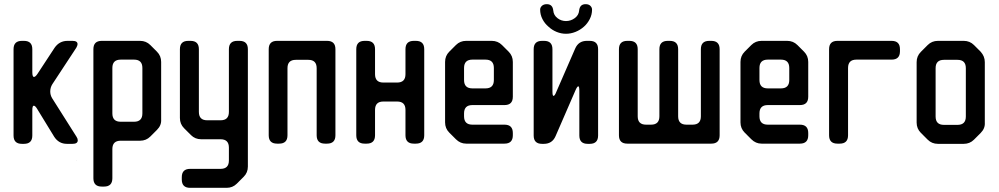

<svg xmlns="http://www.w3.org/2000/svg" viewBox="-20 -681 4794 921"><path d="M85 9H95Q135 9 135 -31V-152Q135 -174 142 -174Q149 -174 158 -159L240 -25Q262 9 301 9H328Q353 9 353 -8Q353 -16 347 -25L230 -210Q221 -225 221 -242Q221 -261 231 -277L346 -452Q352 -463 352 -469Q352 -485 328 -485H304Q265 -485 242 -452L160 -327Q150 -312 143 -312Q135 -312 135 -335V-445Q135 -485 95 -485H85Q45 -485 45 -445V-31Q45 9 85 9ZM347 91V89H346Z M468 214H479Q519 214 519 174V34Q519 -6 559 -6H652Q681 -6 701 -26L733 -58Q755 -80 753 -108V-384Q753 -413 733 -433L701 -465Q681 -485 652 -485H468Q428 -485 428 -445V174Q428 214 468 214ZM519 -137V-355Q519 -395 559 -395H623Q663 -395 663 -355V-137Q663 -97 623 -97H559Q519 -97 519 -137Z M852 180Q852 220 892 220H1067Q1096 220 1116 200L1149 167Q1169 147 1169 118V-445Q1169 -485 1129 -485H1118Q1078 -485 1078 -445V-144Q1078 -104 1038 -104H974Q934 -104 934 -144V-445Q934 -485 894 -485H883Q843 -485 843 -445V-115Q843 -86 863 -66L896 -33Q916 -13 945 -13H1038Q1078 -13 1078 27V89Q1078 129 1038 129H892Q852 129 852 169Z M1269 -32Q1269 8 1309 8H1319Q1359 8 1359 -32V-354Q1359 -394 1399 -394H1459Q1499 -394 1499 -354V-32Q1499 8 1539 8H1549Q1589 8 1589 -32V-445Q1589 -485 1549 -485H1309Q1269 -485 1269 -445Z M1689 -32Q1689 8 1729 8H1739Q1779 8 1779 -32V-154Q1779 -194 1819 -194H1885Q1925 -194 1925 -154V-32Q1925 8 1965 8H1975Q2015 8 2015 -32V-445Q2015 -485 1975 -485H1965Q1925 -485 1925 -445V-325Q1925 -285 1885 -285H1819Q1779 -285 1779 -325V-445Q1779 -485 1739 -485H1729Q1689 -485 1689 -445Z M2167 -13Q2188 8 2216 8H2400Q2440 8 2440 -32V-43Q2440 -83 2400 -83H2246Q2206 -83 2206 -123V-137Q2206 -177 2246 -177H2400Q2440 -177 2440 -217V-384Q2440 -413 2420 -433L2388 -465Q2368 -485 2339 -485H2216Q2187 -485 2167 -465L2135 -433Q2115 -413 2115 -384V-94Q2115 -65 2135 -45ZM2206 -297V-355Q2206 -395 2246 -395H2309Q2349 -395 2349 -355V-297Q2349 -257 2309 -257H2246Q2206 -257 2206 -297Z M2580 9H2589Q2629 9 2645 -28L2741 -249Q2749 -267 2754 -267Q2759 -267 2759 -245V-31Q2759 9 2799 9H2809Q2849 9 2849 -31V-445Q2849 -485 2809 -485H2795Q2755 -485 2739 -448L2648 -239Q2641 -221 2635 -221Q2630 -221 2630 -243V-445Q2630 -485 2590 -485H2580Q2540 -485 2540 -445V-31Q2540 9 2580 9ZM2571 -635Q2571 -611 2582 -589.5Q2593 -568 2611 -553Q2628 -537 2650 -528Q2672 -519 2695 -519Q2718 -519 2740.5 -528Q2763 -537 2781 -553Q2798 -568 2809 -589.5Q2820 -611 2820 -635Q2820 -645 2812 -653Q2804 -661 2789 -661Q2761 -661 2758 -630Q2756 -608 2737 -594Q2718 -580 2695 -580Q2672 -580 2654 -594Q2636 -608 2634 -630Q2631 -661 2603 -661Q2588 -661 2579.5 -653Q2571 -645 2571 -635Z M2949 -32Q2949 8 2989 8H3392Q3432 8 3432 -32V-445Q3432 -485 3392 -485H3382Q3342 -485 3342 -445V-123Q3342 -83 3302 -83H3273Q3233 -83 3233 -123V-445Q3233 -485 3193 -485H3183Q3143 -485 3143 -445V-123Q3143 -83 3103 -83H3079Q3039 -83 3039 -123V-445Q3039 -485 2999 -485H2989Q2949 -485 2949 -445Z M3584 -13Q3605 8 3633 8H3817Q3857 8 3857 -32V-43Q3857 -83 3817 -83H3663Q3623 -83 3623 -123V-137Q3623 -177 3663 -177H3817Q3857 -177 3857 -217V-384Q3857 -413 3837 -433L3805 -465Q3785 -485 3756 -485H3633Q3604 -485 3584 -465L3552 -433Q3532 -413 3532 -384V-94Q3532 -65 3552 -45ZM3623 -297V-355Q3623 -395 3663 -395H3726Q3766 -395 3766 -355V-297Q3766 -257 3726 -257H3663Q3623 -257 3623 -297Z M3997 8H4008Q4048 8 4048 -32V-355Q4048 -395 4088 -395H4257Q4297 -395 4297 -435V-445Q4297 -485 4257 -485H3997Q3957 -485 3957 -445V-32Q3957 8 3997 8Z M4430 -11Q4450 9 4479 9H4603Q4632 9 4652 -11L4684 -43Q4706 -65 4704 -93V-383Q4704 -411 4684 -433L4652 -465Q4632 -485 4603 -485H4479Q4450 -485 4430 -465L4397 -432Q4377 -412 4377 -383V-93Q4377 -64 4397 -44ZM4468 -122V-354Q4468 -394 4508 -394H4573Q4613 -394 4613 -354V-122Q4613 -82 4573 -82H4508Q4468 -82 4468 -122Z"/></svg>

Font: WDXL Lubrifont JP N
Style: Regular
Weight: 400
Designer: [WDXL Lubrifont] Copyright 2020-2022 (c) NightFurySL2001, Skr-ZERO; [ZCOOL QingKe HuangYou] Copyright 2018-2022 (c) The 
Version: Version 2.001;hotconv 1.1.1;makeotfexe 2.6.0